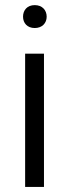

<svg xmlns="http://www.w3.org/2000/svg" viewBox="-20 -741 274 761"><path d="M71.3 -674.8C71.3 -649.9 87.9 -629.9 117.7 -629.9C147.5 -629.9 165 -649.9 165 -674.8C165 -700.7 147.5 -720.7 117.7 -720.7C87.9 -720.7 71.3 -700.7 71.3 -674.8ZM79.6 -528.3V0H154.3V-528.3Z"/></svg>

Font: Vazirmatn Light
Style: Regular
Weight: 300
Designer: Saber Rastikerdar
Foundry: Saber Rastikerdar
Version: Version 33.003